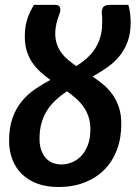

<svg xmlns="http://www.w3.org/2000/svg" viewBox="-20 -742 546 770"><path d="M225.5 -82.5Q247 -82.5 268 -90.8Q289 -99 305.5 -116.2Q322 -133.5 332.2 -160Q342.5 -186.5 342.5 -223.5Q342.5 -251.5 335 -273.8Q327.5 -296 314.8 -314Q302 -332 284.8 -347.2Q267.5 -362.5 248.5 -376Q225.5 -360.5 205.5 -342.5Q185.5 -324.5 170.5 -301.8Q155.5 -279 147 -250.5Q138.5 -222 138.5 -185.5Q138.5 -159 145.5 -139.5Q152.5 -120 164.5 -107.2Q176.5 -94.5 192.2 -88.5Q208 -82.5 225.5 -82.5ZM494.5 -722.5Q497 -715.5 498.8 -706.2Q500.5 -697 501.8 -687.5Q503 -678 503.5 -668.8Q504 -659.5 504 -652Q504 -607.5 491.5 -574.2Q479 -541 458 -515.8Q437 -490.5 409.2 -471.2Q381.5 -452 351.5 -435Q374 -420 394.8 -402.5Q415.5 -385 431.5 -362.5Q447.5 -340 457 -311.2Q466.5 -282.5 466.5 -245Q466.5 -187.5 448.8 -140.8Q431 -94 398 -61Q365 -28 318.5 -10Q272 8 214.5 8Q167 8 130.2 -5.5Q93.5 -19 68.2 -43.5Q43 -68 29.8 -102Q16.5 -136 16.5 -177Q16.5 -230 30.2 -268.5Q44 -307 67 -335.2Q90 -363.5 120 -384Q150 -404.5 182 -421.5Q161.5 -436 143 -452.8Q124.5 -469.5 110.2 -490Q96 -510.5 87.8 -536.2Q79.5 -562 79.5 -595Q79.5 -616 82 -633.2Q84.5 -650.5 89.5 -665.5Q94.5 -680.5 101 -694.2Q107.5 -708 116 -722.5H203Q216.5 -722.5 220.5 -712Q224.5 -701.5 218.5 -686.5Q211 -667.5 206.2 -647Q201.5 -626.5 201.5 -608.5Q201.5 -584.5 208 -565.5Q214.5 -546.5 226 -530.8Q237.5 -515 253 -502Q268.5 -489 286 -477Q306 -489.5 323.8 -504.5Q341.5 -519.5 355 -537.8Q368.5 -556 377.5 -579Q386.5 -602 389 -630.5Q390 -644 390 -659Q390 -674 388.5 -685.5Q386.5 -701.5 393 -712Q399.5 -722.5 421 -722.5Z"/></svg>

Font: Lato 2
Style: Bold Italic
Weight: 700
Italic angle: -7°
Designer: Lukasz Dziedzic with Adam Twardoch and Botio Nikoltchev
Foundry: tyPoland Lukasz Dziedzic
Version: Version 2.015; 2015-08-06; http://www.latofonts.com/